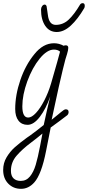

<svg xmlns="http://www.w3.org/2000/svg" viewBox="-66 -782 555 1212"><path d="M-46 291Q-46 247 -24.5 211Q-3 175 26.5 148.5Q56 122 104 87Q110 83 115 79.5Q120 76 123 74Q166 43 210 7Q217 -25 230 -84Q243 -143 251 -173Q224 -95 185.5 -44.5Q147 6 108 6Q71 6 50.5 -20.5Q30 -47 30 -94Q30 -182 62.5 -277Q95 -372 151 -440Q206 -509 275 -509Q307 -509 336 -493Q342 -496 349 -496Q365 -496 365 -480Q365 -466 357 -440Q349 -414 347 -408Q334 -361 304 -229L260 -26Q270 -33 303 -61Q307 -64 318 -73.5Q329 -83 336.5 -87.5Q344 -92 349 -92Q367 -92 367 -75Q367 -63 359 -55Q307 -15 254 23L225 170Q196 319 150 370Q114 410 67 410Q18 410 -14 377Q-46 344 -46 291ZM256 -254 295 -390 313 -456Q299 -469 274 -469Q231 -469 184.5 -412Q138 -355 106 -268Q75 -182 75 -111Q75 -40 112 -40Q134 -40 161 -69Q188 -98 213.5 -147.5Q239 -197 256 -254ZM187 140 202 61Q166 91 130 118Q75 159 39 200.5Q3 242 3 296Q3 328 19.5 344Q36 360 65 360Q100 360 123 332Q146 304 159.5 258.5Q173 213 187 140ZM193 -722Q193 -734 200 -743.5Q207 -753 216 -753Q224 -753 228 -743Q231 -729 233 -710L236 -689Q243 -625 286 -625Q332 -625 367 -657.5Q402 -690 440 -754Q446 -762 456 -762Q469 -762 469 -745Q469 -737 466 -731Q425 -661 381 -620.5Q337 -580 292 -580Q246 -580 219.5 -619Q193 -658 193 -722Z"/></svg>

Font: Bad Script
Style: Regular
Weight: 400
Italic angle: -10°
Designer: Roman Shchyukin (Gaslight Type Foundry), Cyreal (Charset Expansion)
Foundry: Gaslight
Version: Version 2.000